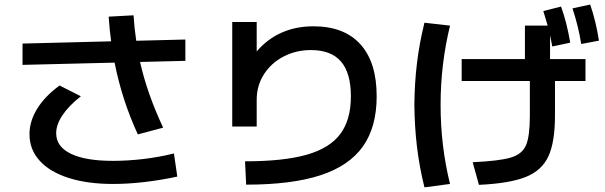

<svg xmlns="http://www.w3.org/2000/svg" viewBox="-20 -802 2633 836"><path d="M108.4 -217.8Q108.4 -274.4 142.1 -328.9Q175.8 -383.3 239.3 -429.7L332 -382.8Q279.3 -341.3 252 -300.3Q224.6 -259.3 224.6 -221.7Q224.6 -163.6 288.3 -132.6Q352.1 -101.6 471.7 -101.6Q535.6 -101.6 604 -109.6Q672.4 -117.7 737.3 -133.8L752 -33.2Q680.7 -17.6 608.4 -9.3Q536.1 -1 472.7 -1Q361.3 -1 279.3 -27.1Q197.3 -53.2 152.8 -102.1Q108.4 -150.9 108.4 -217.8ZM78.1 -612.3 463.9 -622.1Q457 -671.9 453.1 -729.5L561.5 -735.4Q564.9 -679.2 573.2 -624.5L787.1 -629.9V-537.1L589.8 -532.2Q621.1 -393.6 690.4 -246.1L580.1 -216.8Q510.7 -367.7 479 -529.3L78.1 -519.5Z M1507.8 -382.8Q1507.8 -483.9 1464.8 -533.9Q1421.9 -584 1334 -584Q1269 -584 1214.8 -555.9Q1160.6 -527.8 1128.9 -478Q1097.2 -428.2 1097.7 -365.2V-251H991.2V-706.1H1097.7V-578.1Q1144 -632.3 1206.3 -659.9Q1268.6 -687.5 1344.7 -687.5Q1478.5 -687.5 1549.3 -609.1Q1620.1 -530.8 1620.1 -382.8Q1620.1 -249 1560.1 -164.3Q1500 -79.6 1375 -38.8Q1250 2 1051.8 2L1046.9 -99.6Q1214.4 -99.6 1314.9 -128.2Q1415.5 -156.7 1461.7 -218.5Q1507.8 -280.3 1507.8 -382.8Z M2287.1 -298.8V-449.2H1990.2V-544.9H2265.6V-690.4H2364.7Q2356.4 -719.7 2345.7 -753.9L2422.9 -773.4Q2447.8 -705.1 2462.9 -616.2L2384.8 -599.6Q2380.9 -621.1 2375 -648.9V-544.9H2529.3V-449.2H2396.5V-299.8Q2396.5 -183.6 2367.9 -121.6Q2339.4 -59.6 2269.3 -31.5Q2199.2 -3.4 2065.4 2.9L2038.1 -95.7Q2154.8 -101.1 2204.3 -116Q2253.9 -130.9 2270.5 -169.9Q2287.1 -209 2287.1 -298.8ZM1784.2 -345.7Q1785.2 -441.9 1795.7 -528.3Q1806.2 -614.7 1828.1 -703.1L1939.5 -690.4Q1898.4 -522 1898.4 -345.7Q1898.4 -166.5 1939.5 -1L1828.1 13.7Q1806.2 -74.7 1795.7 -161.9Q1785.2 -249 1784.2 -345.7ZM2472.7 -765.6 2549.8 -782.2Q2575.2 -708 2587.9 -625L2510.7 -610.4Q2499 -685.5 2472.7 -765.6Z"/></svg>

Font: Pretendard GOV SemiBold
Style: Regular
Weight: 600
Designer: Base glyphs from Inter by Rasmus Andersson; Hangeul glyphs from Noto Sans CJK(Source Han Sans) by Jang Soo-young and Kan
Foundry: Kil Hyung-jin
Version: Version 1.309